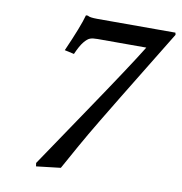

<svg xmlns="http://www.w3.org/2000/svg" viewBox="-72 -668 709 748"><g transform="rotate(10 282.5 -293.5)"><path d="M254.4 -594.2H563.5L565.4 -585.9Q534.7 -535.6 477.3 -441.7Q419.9 -347.7 395.3 -307.4Q370.6 -267.1 333 -204.3Q295.4 -141.6 268.8 -94.2Q242.2 -46.9 215.3 2L119.1 13.2L117.2 0Q131.8 -22 272.9 -230.5Q414.1 -439 461.9 -517.1H269Q250.5 -517.1 240 -513.4Q229.5 -509.8 216.3 -493.7Q203.1 -477.5 188.5 -443.8L150.9 -452.1Q196.8 -555.7 208.5 -600.1H216.3Q223.6 -594.2 254.4 -594.2Z"/></g></svg>

Font: Linux Libertine Slanted
Style: Semibold Slanted
Weight: 600
Designer: Philipp H. Poll
Foundry: Philipp H. Poll
Version: Version 5.1.1